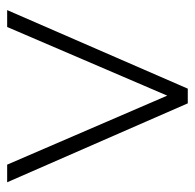

<svg xmlns="http://www.w3.org/2000/svg" viewBox="-24 -508 532 523"><g transform="rotate(-90 241.5 -246.0)"><path d="M222 0 7 -492H55L243 -56L430 -492H476L262 0Z"/></g></svg>

Font: Red Hat Display
Style: Regular
Weight: 300
Designer: Pentagram, MCKL
Foundry: Pentagram, MCKL
Version: Version 1.023